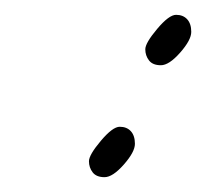

<svg xmlns="http://www.w3.org/2000/svg" viewBox="-20 -212 283 259"><path d="M141.5 -41Q151 -41 156.5 -35Q162 -29 162 -18Q162 -7 147 10Q132 27 121 27Q110 27 105 20.5Q100 14 100 5.5Q100 -3 116 -22Q132 -41 141.5 -41ZM217.5 -192Q227 -192 232.5 -186Q238 -180 238 -169Q238 -158 223 -141Q208 -124 197 -124Q186 -124 181 -130.5Q176 -137 176 -145.5Q176 -154 192 -173Q208 -192 217.5 -192Z"/></svg>

Font: Mrs Saint Delafield
Style: Regular
Weight: 400
Designer: Alejandro Paul
Foundry: Alejandro Paul
Version: Version 1.000